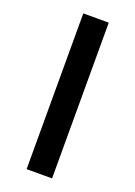

<svg xmlns="http://www.w3.org/2000/svg" viewBox="-139 -770 582 827"><g transform="rotate(20 152.5 -357.0)"><path d="M94.2 0V-713.9H210.9V0Z"/></g></svg>

Font: f2_25842          
Style: Regular
Weight: 600
Foundry: Ascender Corporation
Version: Version 1.10